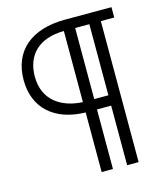

<svg xmlns="http://www.w3.org/2000/svg" viewBox="-116 -799 835 968"><g transform="rotate(-15 301.0 -315.0)"><path d="M34 -469C34 -322 134 -234 294 -231V80H353V-231H427V80H487V-656H557V-710H316C137 -710 34 -621 34 -469ZM93 -471C93 -584 163 -655 294 -656V-285C185 -290 93 -347 93 -471ZM427 -285H353V-656H427Z"/></g></svg>

Font: Raleway Reg
Style: Regular
Weight: 400
Designer: Matt McInerney, Pablo Impallari, Rodrigo Fuenzalida
Foundry: Matt McInerney, Pablo Impallari, Rodrigo Fuenzalida
Version: Version 3.00 July 28, 2015